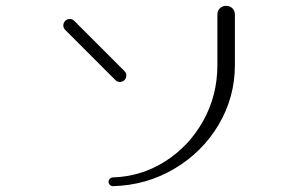

<svg xmlns="http://www.w3.org/2000/svg" viewBox="-20 -673 1040 658"><path d="M352 -50Q352 -56 356.5 -60.5Q361 -65 367 -65Q464 -68 546 -120Q628 -172 676.5 -259Q725 -346 725 -450V-623Q725 -636 733.5 -644.5Q742 -653 755 -653Q768 -653 776.5 -644.5Q785 -636 785 -623V-450Q785 -340 729.5 -246Q674 -152 578 -95Q482 -38 367 -35Q361 -35 356.5 -39.5Q352 -44 352 -50ZM375 -399 204 -570Q197 -577 197 -585Q197 -595 203.5 -601.5Q210 -608 220 -608Q228 -608 235 -601L406 -430Q413 -423 413 -415Q413 -405 406.5 -398.5Q400 -392 390 -392Q382 -392 375 -399Z"/></svg>

Font: GL-CurulMinamoto Light
Style: Regular
Weight: 300
Designer: Eunice (kana); Ryoko NISHIZUKA 西塚涼子 (ideographs); Frank Grießhammer (Latin, Greek & Cyrillic); Wenlong ZHANG
Foundry: Gutenberg Labo; Adobe
Version: Version 1.002